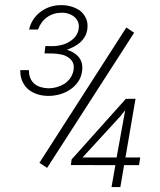

<svg xmlns="http://www.w3.org/2000/svg" viewBox="-20 -735 627 754"><path d="M472.7 -116.7 512.2 -347.2 474.1 -346.7 261.2 -108.9 258.3 -86.9 433.1 -86.4 418 -0.5H452.6L467.3 -86.4H525.9L530.8 -116.7ZM304.2 -116.7 452.1 -277.8 471.7 -302.2 438 -116.7ZM158.2 -554.2 154.8 -525.4 188 -524.9Q203.6 -524.4 219.5 -521.2Q235.4 -518.1 247.1 -510.3Q259.3 -502.9 265.6 -490.2Q272 -477.5 268.6 -458.5Q265.1 -440.9 255.6 -427.7Q246.1 -414.6 232.9 -405.8Q219.2 -397.5 202.9 -392.8Q186.5 -388.2 170.4 -388.2Q153.3 -388.7 138.7 -393.3Q124 -397.9 113.8 -407.2Q104 -416 98.6 -429.2Q93.3 -442.4 93.8 -459.5H59.6Q59.1 -435.1 67.6 -416Q76.2 -397 90.8 -384.3Q106 -371.6 126.5 -365Q147 -358.4 170.4 -358.4Q192.9 -358.4 215.3 -364.7Q237.8 -371.1 256.3 -383.8Q274.9 -396.5 287.4 -415Q299.8 -433.6 302.7 -458Q304.7 -474.6 300.8 -488.5Q296.9 -502.4 287.6 -512.7Q279.3 -522 267.8 -528.8Q256.3 -535.6 242.7 -539.6Q257.3 -544.9 270.8 -552Q284.2 -559.1 294.9 -568.4Q305.7 -578.1 313 -590.6Q320.3 -603 322.8 -619.1Q326.2 -642.6 318.8 -660.4Q311.5 -678.2 297.4 -690.4Q282.7 -702.1 262.9 -708.5Q243.2 -714.8 222.2 -714.8Q199.2 -715.3 178.5 -708.7Q157.7 -702.1 141.1 -689.9Q124 -677.7 111.8 -659.9Q99.6 -642.1 94.2 -619.1H129.4Q140.6 -650.4 165.3 -667.7Q189.9 -685.1 223.6 -685.1Q237.8 -685.1 251 -680.4Q264.2 -675.8 273.4 -667.5Q282.7 -659.2 287.1 -647.2Q291.5 -635.3 288.6 -619.6Q285.2 -602.1 274.9 -590.1Q264.6 -578.1 251 -570.3Q237.3 -562 220.9 -558.1Q204.6 -554.2 189 -553.7ZM165 -75.7 506.8 -606.4 476.1 -627 134.8 -95.7Z"/></svg>

Font: Roboto Mono ExtraLight
Style: Italic
Weight: 250
Italic angle: -10°
Monospace: yes
Designer: Google
Version: Version 3.000